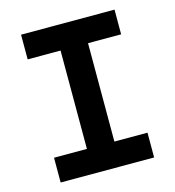

<svg xmlns="http://www.w3.org/2000/svg" viewBox="-104 -782 794 870"><g transform="rotate(-15 293.0 -346.5)"><path d="M73.7 0V-116.2H228V-577.6H73.7V-693.4H512.2V-577.6H356.9V-116.2H512.2V0Z"/></g></svg>

Font: Cascadia Mono PL
Style: Bold
Weight: 700
Monospace: yes
Designer: Aaron Bell
Foundry: Saja Typeworks
Version: Version 2404.023; ttfautohint (v1.8.4)